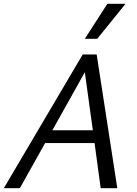

<svg xmlns="http://www.w3.org/2000/svg" viewBox="-24 -985 717 1005"><path d="M503 0 471 -236H212L80 0H-4L409 -700H482L590 0ZM462 -303 420 -607 250 -303ZM420 -782 538 -965H633L485 -782Z"/></svg>

Font: Isabella Sans
Style: Italic
Weight: 400
Italic angle: -12°
Designer: Christian Thalmann (Catharsis Fonts), Cristiano Sobral
Foundry: The Isabella Sans Project Authors
Version: Version 2.026; ttfautohint (v1.8.4.7-5d5b-dirty)